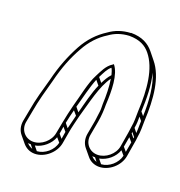

<svg xmlns="http://www.w3.org/2000/svg" viewBox="-126 -679 852 909"><g transform="rotate(20 300.0 -225.0)"><path d="M58 -5 69 -63C79 -121 94 -173 110 -231C128 -304 151 -362 181 -415C206 -461 240 -498 281 -523C307 -542 339 -554 378 -556C431 -556 462 -538 484 -511C535 -449 545 -347 539 -234C538 -204 540 -185 534 -152C532 -141 532 -132 530 -123L518 -51C511 -9 469 25 428 25C387 25 358 -10 365 -51L378 -123C384 -156 385 -186 385 -212C389 -283 388 -365 355 -405L350 -401C322 -384 308 -351 294 -324C270 -280 256 -204 241 -153C234 -127 226 -89 221 -63L210 -5C203 36 162 71 121 71C80 71 51 36 58 -5ZM568 -196C567 -173 568 -157 566 -135L550 -155C554 -178 554 -195 554 -213ZM569 -221 554 -239C557 -307 556 -374 541 -430C565 -376 572 -300 569 -221ZM563 -113C563 -111 562 -108 562 -106L546 -126C546 -128 547 -131 547 -133ZM559 -85 550 -34 533 -54 542 -105ZM546 -13C537 26 499 59 460 61L442 39C480 32 515 3 528 -34ZM436 58C425 54 415 48 408 39C412 40 417 40 422 40ZM321 -284C302 -242 288 -182 275 -133L257 -155C270 -202 285 -265 302 -307ZM329 -301 310 -324C323 -349 332 -371 350 -385C355 -377 359 -364 362 -352C348 -337 338 -319 329 -301ZM270 -114C265 -94 258 -67 253 -45L236 -66C240 -86 246 -113 252 -135ZM249 -25C247 -13 245 0 243 12L226 -8L232 -45ZM239 33C231 72 192 105 153 107L135 85C173 78 208 48 221 12ZM129 104C118 100 108 94 101 85C105 86 110 86 115 86ZM363 -123 350 -51C346 -26 352 -3 366 14L395 49C408 65 429 76 454 76C504 76 553 34 562 -16L574 -88C576 -97 577 -106 578 -117C584 -152 582 -172 583 -201C589 -315 579 -421 525 -486L496 -522C472 -551 438 -572 381 -572L380 -571C338 -569 303 -556 274 -535C230 -507 195 -470 168 -421C138 -366 114 -306 96 -233C80 -176 64 -122 54 -63L43 -5C39 20 45 43 59 60L88 95C102 111 122 122 147 122C197 122 246 79 255 30L265 -28C269 -53 279 -91 285 -116C308 -194 326 -282 365 -335C371 -298 372 -253 370 -210C370 -193 371 -182 369 -169C367 -158 365 -135 363 -123Z"/></g></svg>

Font: Blanket
Style: Ugh
Weight: 900
Foundry: Cannot Into Space Fonts
Version: Version 0.9